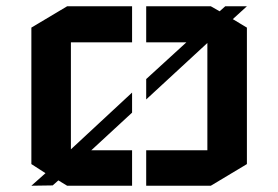

<svg xmlns="http://www.w3.org/2000/svg" viewBox="-20 -595 887 612"><path d="M80 -507 194 -575H401V-460H206V-119L401 -300V-236L271 -116H401V-3H194L166 -20L148 -4L80 -3L125 -43L80 -72ZM767 -575 722 -534 767 -507V-72L652 -3H446V-116H641V-458L446 -278V-343L574 -460H446V-575H652L680 -559L698 -575Z"/></svg>

Font: Wallpoet
Style: Regular
Weight: 400
Designer: Lars Berggren
Foundry: Lars Berggren
Version: Version 1.000